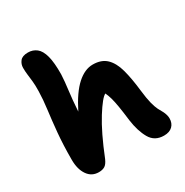

<svg xmlns="http://www.w3.org/2000/svg" viewBox="-176 -903 1020 1058"><g transform="rotate(-30 334.5 -374.0)"><path d="M155 7Q110 7 84.5 -30Q59 -67 59 -127Q59 -221 66 -296.5Q73 -372 81 -433Q89 -494 90 -545Q91 -584 88 -610.5Q85 -637 82.5 -657.5Q80 -678 80 -700Q80 -723 94.5 -741.5Q109 -760 145 -760Q176 -760 199 -742Q222 -724 233.5 -681Q245 -638 244 -564Q242 -521 235 -467.5Q228 -414 223 -339Q271 -435 320.5 -479.5Q370 -524 421 -524Q476 -524 507.5 -493.5Q539 -463 554.5 -405.5Q570 -348 579 -267Q585 -214 593 -183Q601 -152 610 -134Q619 -116 628 -101Q633 -91 636.5 -79Q640 -67 640 -56Q640 -25 621 -6.5Q602 12 567 12Q508 12 480.5 -36Q453 -84 443 -156Q436 -214 430 -250Q424 -286 417.5 -309Q411 -332 402 -351Q377 -339 326.5 -258.5Q276 -178 220 -38Q208 -11 193 -2Q178 7 155 7Z"/></g></svg>

Font: Shantell Sans Normal
Style: Bold
Weight: 700
Designer: Stephen Nixon, Anya Danilova, Shantell Martin
Foundry: Arrow Type
Version: Version 1.009;[a7da0bfa3]